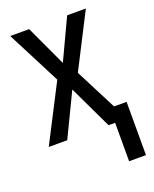

<svg xmlns="http://www.w3.org/2000/svg" viewBox="-137 -614 702 878"><g transform="rotate(-20 214.5 -175.0)"><path d="M337 187V0H305L205 -210L104 0H14L156 -276L22 -537H114L206 -339L299 -537H390L255 -273L358 -72H419V187Z"/></g></svg>

Font: Noto Sans Display Condensed
Style: Regular
Weight: 400
Width: 3
Designer: Monotype Design Team
Foundry: Monotype Imaging Inc.
Version: Version 2.003